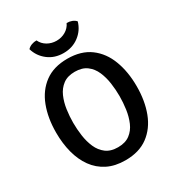

<svg xmlns="http://www.w3.org/2000/svg" viewBox="-208 -1018 1075 1164"><g transform="rotate(-30 329.5 -436.0)"><path d="M167 -342Q167 -297.5 173.5 -251Q180 -204.5 197.2 -165Q214.5 -125.5 246.5 -101.5Q278.5 -77.5 329.5 -77.5Q380.5 -77.5 412.5 -101.5Q444.5 -125.5 461.5 -165Q478.5 -204.5 485 -251Q491.5 -297.5 491.5 -342Q491.5 -386.5 485 -432.8Q478.5 -479 461.5 -518.2Q444.5 -557.5 412.5 -581.5Q380.5 -605.5 329.5 -605.5Q278.5 -605.5 246.5 -581.5Q214.5 -557.5 197.2 -518.2Q180 -479 173.5 -432.8Q167 -386.5 167 -342ZM47.5 -342Q47.5 -444 78 -524Q108.5 -604 171 -650.2Q233.5 -696.5 329.5 -696.5Q426 -696.5 488.5 -650Q551 -603.5 581.2 -523.2Q611.5 -443 611.5 -342Q611.5 -240 581 -159.8Q550.5 -79.5 488 -33Q425.5 13.5 329.5 13.5Q257 13.5 204 -13.2Q151 -40 116.2 -88.2Q81.5 -136.5 64.5 -201.2Q47.5 -266 47.5 -342ZM498.5 -861Q483 -806.5 437.5 -771.8Q392 -737 329.5 -737Q266.5 -737 221.5 -771.8Q176.5 -806.5 160.5 -861Q171.5 -873.5 189 -880Q206.5 -886.5 224 -886Q237.5 -856.5 266.2 -839.8Q295 -823 329.5 -823Q364.5 -823 393 -839.8Q421.5 -856.5 435 -886Q453 -886.5 470.5 -880Q488 -873.5 498.5 -861Z"/></g></svg>

Font: Signika Negative Medium
Style: Regular
Weight: 500
Designer: Anna Giedry
Foundry: Anna Giedry
Version: Version 2.001